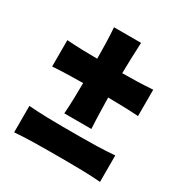

<svg xmlns="http://www.w3.org/2000/svg" viewBox="-175 -896 1000 1041"><g transform="rotate(30 325.0 -375.0)"><path d="M240.7 -218.3Q244.6 -270.5 245.6 -318.1Q246.6 -365.7 247.1 -411.6Q202.1 -411.1 155 -409.9Q107.9 -408.7 56.6 -405.3V-570.3Q107.9 -566.9 155 -565.4Q202.1 -564 247.1 -564Q246.6 -610.4 245.6 -657.7Q244.6 -705.1 240.7 -757.3H410.2Q407.2 -705.1 406 -657.7Q404.8 -610.4 403.8 -564Q448.7 -564 495.8 -565.4Q543 -566.9 594.2 -570.3V-405.3Q543 -408.7 495.8 -409.9Q448.7 -411.1 403.8 -411.6Q404.8 -365.7 406 -318.1Q407.2 -270.5 410.2 -218.3ZM56.6 6.8V-158.7Q114.7 -154.3 169.2 -152.8Q223.6 -151.4 271.5 -151.4H379.4Q427.2 -151.4 481.7 -152.8Q536.1 -154.3 594.2 -158.7V6.8Q536.1 2.4 481.7 1.2Q427.2 0 379.4 0H271.5Q223.6 0 169.2 1.2Q114.7 2.4 56.6 6.8Z"/></g></svg>

Font: Pinar DS4-Bold
Style: Regular
Weight: 700
Designer: Amin Abedi
Version: Version 2.000